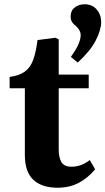

<svg xmlns="http://www.w3.org/2000/svg" viewBox="-20 -862 492 896"><path d="M248 14Q175 14 135.5 -23Q96 -60 96 -139V-450H25V-503Q70 -509 96 -528Q122 -547 135 -583Q148 -619 155 -675L239 -686L254 -678V-514H394V-450H254V-164Q254 -126 267 -105Q280 -84 314 -84Q359 -84 399 -115L424 -72Q392 -33 349 -9.5Q306 14 248 14ZM342.8 -570.1 310.7 -596.4Q337 -633.5 346.7 -656.9Q356.5 -680.3 356.5 -697.8Q356.5 -721.2 334.1 -740.7Q323.3 -748.5 316.5 -758.8Q309.7 -769 309.7 -785.6Q309.7 -812.9 329.2 -827.5Q348.7 -842.1 375 -842.1Q410.1 -842.1 431.1 -817.8Q452.1 -793.4 452.1 -759.2Q452.1 -723.2 427.2 -673.9Q402.3 -624.7 342.8 -570.1Z"/></svg>

Font: Literata 36pt
Style: Bold
Weight: 700
Designer: Latin by Veronika Burian and Jose Scaglione. Greek by Irene Vlachou. Cyrillic by Vera Evstafieva.
Foundry: TypeTogether
Version: Version 3.002